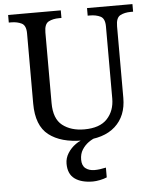

<svg xmlns="http://www.w3.org/2000/svg" viewBox="-62 -765 849 1057"><g transform="rotate(-5 362.5 -237.0)"><path d="M370 10Q252 10 185 -42Q118 -94 118 -216V-604Q118 -648 93.5 -660Q69 -672 36 -672H23V-714H314V-672H301Q267 -672 243 -659.5Q219 -647 219 -600V-210Q219 -123 266 -86.5Q313 -50 386 -50Q472 -50 513 -94Q554 -138 554 -206V-604Q554 -648 529.5 -660Q505 -672 472 -672H459V-714H710V-672H697Q663 -672 639 -659.5Q615 -647 615 -600V-204Q615 -104 552 -47Q489 10 370 10ZM409 240Q345 240 308.5 213.5Q272 187 272 130Q272 99 289 72Q306 45 332.5 26Q359 7 390 0H447Q426 6 404.5 21.5Q383 37 368.5 60Q354 83 354 115Q354 148 373.5 163Q393 178 423 178Q437 178 452.5 176Q468 174 486 170V224Q470 231 447.5 235.5Q425 240 409 240Z"/></g></svg>

Font: Noto Serif Oriya
Style: Regular
Weight: 400
Designer: David Williams
Foundry: Google LLC, David Williams
Version: Version 1.051; ttfautohint (v1.8.4.7-5d5b)